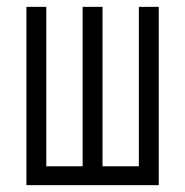

<svg xmlns="http://www.w3.org/2000/svg" viewBox="-20 -540 540 560"><path d="M57 0V-520H115V-55H221V-520H279V-55H385V-520H443V0Z"/></svg>

Font: Iosevka Term Curly Light
Style: Regular
Weight: 300
Designer: Belleve Invis
Foundry: Belleve Invis
Version: Version 32.3.0